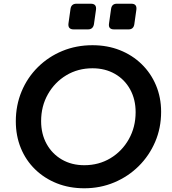

<svg xmlns="http://www.w3.org/2000/svg" viewBox="-20 -1000 922 1032"><path d="M433 12Q353 12 286 -14.5Q219 -41 169 -89.5Q119 -138 92 -204Q65 -270 65 -348Q65 -434 96 -508.5Q127 -583 183.5 -639Q240 -695 315 -726Q390 -757 477 -757Q557 -757 624 -730.5Q691 -704 741 -655.5Q791 -607 818.5 -541.5Q846 -476 846 -399Q846 -312 814 -237.5Q782 -163 725.5 -107Q669 -51 594 -19.5Q519 12 433 12ZM433 -112Q511 -112 573.5 -149.5Q636 -187 672.5 -252Q709 -317 709 -397Q709 -466 679.5 -519.5Q650 -573 597.5 -603Q545 -633 477 -633Q399 -633 336.5 -595.5Q274 -558 237.5 -493.5Q201 -429 201 -349Q201 -280 230.5 -226.5Q260 -173 312.5 -142.5Q365 -112 433 -112ZM376 -842Q344 -842 348 -874L359 -952Q363 -980 391 -980H468Q500 -980 496 -948L485 -870Q480 -842 453 -842ZM593 -842Q561 -842 566 -874L577 -952Q581 -980 608 -980H686Q717 -980 713 -948L702 -870Q698 -842 671 -842Z"/></svg>

Font: Pitagon Sans Text Bold
Style: Italic
Weight: 700
Italic angle: -8°
Designer: Travis Tran
Foundry: Pitagon
Version: Version 1.001; ttfautohint (v1.8.4.7-5d5b);gftools[0.9.26]